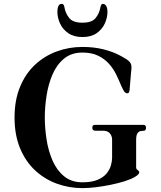

<svg xmlns="http://www.w3.org/2000/svg" viewBox="-20 -953 831 990"><path d="M276 -891Q276 -933 298 -933Q306 -933 309 -926Q312 -919 313 -912Q318 -884 337 -860Q356 -836 405 -836Q454 -836 473 -860Q492 -884 497 -912Q498 -919 501 -926Q504 -933 511 -933Q521 -933 527.5 -922.5Q534 -912 534 -891Q534 -862 520.5 -832Q507 -802 478.5 -782Q450 -762 405 -762Q361 -762 332 -782Q303 -802 289.5 -832Q276 -862 276 -891ZM55 -347Q55 -437 83.5 -505.5Q112 -574 161 -619.5Q210 -665 273 -688Q336 -711 405 -711Q464 -711 514 -698.5Q564 -686 604 -664Q636 -647 647 -635.5Q658 -624 658 -607Q658 -604 657.5 -595.5Q657 -587 656 -582L648 -487Q646 -472 637 -472Q626 -472 619 -483.5Q612 -495 605 -511Q594 -538 579.5 -568Q565 -598 542.5 -623.5Q520 -649 486.5 -665.5Q453 -682 405 -682Q348 -682 310 -650.5Q272 -619 250.5 -568.5Q229 -518 220 -459.5Q211 -401 211 -347Q211 -293 220 -234.5Q229 -176 250.5 -126Q272 -76 310 -44.5Q348 -13 405 -13Q453 -13 483.5 -26Q514 -39 530 -59Q546 -79 552 -100.5Q558 -122 558 -140V-233Q558 -254 544 -268Q533 -279 510 -279H472Q456 -279 456 -294Q456 -309 468 -309H720Q733 -309 733 -294Q733 -289 730.5 -284Q728 -279 723 -279Q715 -279 706.5 -277.5Q698 -276 693 -271Q686 -264 684 -254Q682 -244 682 -233V-90Q682 -81 690 -76Q692 -75 695 -71.5Q698 -68 698 -65Q698 -54 676 -41Q656 -29 622.5 -18.5Q589 -8 550 0Q511 8 473 12.5Q435 17 405 17Q336 17 273 -6Q210 -29 161 -74.5Q112 -120 83.5 -188.5Q55 -257 55 -347Z"/></svg>

Font: Monomakh
Style: Regular
Weight: 400
Version: Version 1.200; ttfautohint (v1.8.4.7-5d5b)